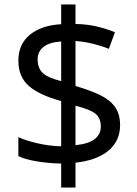

<svg xmlns="http://www.w3.org/2000/svg" viewBox="-20 -779 612 857"><path d="M253 -49Q198 -50 146 -58.5Q94 -67 62 -82V-167Q96 -151 149 -139Q202 -127 253 -126V-328Q154 -355 108 -396Q62 -437 62 -508Q62 -582 113.5 -624Q165 -666 253 -671V-759H317V-672Q370 -671 413.5 -660.5Q457 -650 493 -635L466 -561Q434 -574 395.5 -583.5Q357 -593 317 -596V-395Q383 -376 427 -354.5Q471 -333 493.5 -301.5Q516 -270 516 -220Q516 -150 464 -106.5Q412 -63 317 -53V58H253ZM253 -594Q199 -590 173.5 -569Q148 -548 148 -515Q148 -475 170.5 -453.5Q193 -432 253 -417ZM317 -131Q376 -137 403 -158.5Q430 -180 430 -214Q430 -252 406 -271.5Q382 -291 317 -307Z"/></svg>

Font: Noto Sans Tamil Supplement
Style: Regular
Weight: 400
Designer: Ek Type
Foundry: Ek Type
Version: Version 2.001; ttfautohint (v1.8.4.7-5d5b)